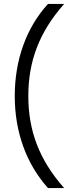

<svg xmlns="http://www.w3.org/2000/svg" viewBox="-20 -762 367 976"><path d="M224 194H306C178 49 124 -99 124 -274C124 -449 178 -597 306 -742H224C113 -621 55 -456 55 -274C55 -92 113 70 224 194Z"/></svg>

Font: Chess Sans
Style: Regular
Weight: 400
Designer: Wolf Bōese
Foundry: Wolf Bōese
Version: Version 7.223;Glyphs 3.3 (3306)